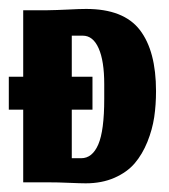

<svg xmlns="http://www.w3.org/2000/svg" viewBox="-30 -414 383 436"><path d="M133 -54.7V-165H180V-239.7H133V-333H158Q181.3 -333 194 -304.3Q206.7 -275.7 206.7 -223V-189.3Q206.7 -117.3 193.2 -86Q179.7 -54.7 154.3 -54.7ZM164.7 2.3Q201.3 2.3 230 -10.3Q258.7 -23 276 -43.3Q293.3 -63.7 304.7 -91.8Q316 -120 320.2 -148Q324.3 -176 324.3 -207Q324.3 -298.3 287.5 -346Q250.7 -393.7 165.7 -393.7Q150.7 -393.7 124.3 -392.3Q98 -391 75.7 -390.7H22.7V-239.7H-10V-165H22.7V0H75.7Q102.3 0 127.5 1.2Q152.7 2.3 164.7 2.3Z"/></svg>

Font: Jomhuria
Style: Regular
Weight: 400
Designer: Arabic design by Kourosh Beigpour, Latin design by Eben Sorkin, engineering by Lasse Fister and Khaled Hosney
Version: Version 1.0000